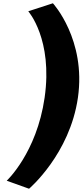

<svg xmlns="http://www.w3.org/2000/svg" viewBox="-20 -895 505 1175"><path d="M157.8 260C157.8 260 406.9 49 456.8 -297C508.1 -653 303.8 -875 303.8 -875L153 -826C153 -826 304.6 -655 253 -297C204.3 41 21.1 211 21.1 211Z"/></svg>

Font: Blink
Style: WideObl
Weight: 400
Designer: Mew Too
Foundry: Cannot Into Space Fonts
Version: Version 001.000